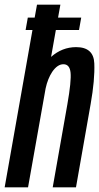

<svg xmlns="http://www.w3.org/2000/svg" viewBox="-50 -805 426 825"><path d="M60 -676 69.5 -729.5H99L109 -785H209.5L199.5 -729.5H299L289.5 -676H190L169.5 -560.5Q217 -602.5 277 -602.5Q352.5 -602.5 355.2 -532.5Q358 -462.5 339.5 -358L276.5 0H176.5L239.5 -357Q257 -457 253.2 -493Q249.5 -529 222.5 -529Q197 -529 174.5 -496.5Q155 -467 146 -425L70.5 0H-30L89.5 -676Z"/></svg>

Font: Anybody Condensed Medium
Style: Italic
Weight: 500
Width: 3
Italic angle: -10°
Designer: Tyler Finck
Foundry: Etcetera Type Company
Version: Version 1.010; ttfautohint (v1.8.3) -l 8 -r 50 -G 200 -x 14 